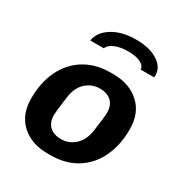

<svg xmlns="http://www.w3.org/2000/svg" viewBox="-174 -865 949 1003"><g transform="rotate(30 301.0 -363.5)"><path d="M564 -314Q564 -220 530 -147Q496 -74 430 -32Q364 10 271 10H255Q157 10 97 -45Q37 -100 37 -197Q37 -294 72.5 -367Q108 -440 174 -480.5Q240 -521 330 -521H346Q443 -521 503.5 -466Q564 -411 564 -314ZM196 -296Q183 -198 183 -183Q183 -137 208.5 -113.5Q234 -90 277 -90Q325 -90 360.5 -122.5Q396 -155 405 -215Q418 -309 418 -328Q418 -374 392.5 -397.5Q367 -421 324 -421Q275 -421 239.5 -388.5Q204 -356 196 -296ZM539 -626Q539 -617 538 -613H457Q456 -636 428 -649.5Q400 -663 353 -663Q308 -663 275 -649Q242 -635 235 -613H153Q161 -666 217 -701.5Q273 -737 360 -737Q441 -737 490 -705.5Q539 -674 539 -626Z"/></g></svg>

Font: Chivo
Style: Bold Italic
Weight: 700
Italic angle: -8.05°
Designer: Hector Gatti
Foundry: Omnibus-Type
Version: Version 1.007